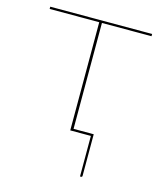

<svg xmlns="http://www.w3.org/2000/svg" viewBox="-103 -566 696 823"><g transform="rotate(15 245.0 -155.0)"><path d="M250 -480V-10H339.5V174.5Q339.5 180 334 180H329.5V0H238V-480H18V-490H470V-480Z"/></g></svg>

Font: Lato 2
Style: Regular
Weight: 100
Designer: Lukasz Dziedzic with Adam Twardoch and Botio Nikoltchev
Foundry: tyPoland Lukasz Dziedzic
Version: Version 2.015; 2015-08-06; http://www.latofonts.com/